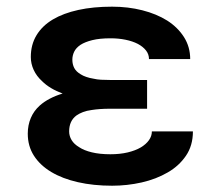

<svg xmlns="http://www.w3.org/2000/svg" viewBox="-20 -558 640 587"><path d="M64.9 -149.4Q64.9 -111.3 83.7 -82Q102.5 -52.7 136.7 -32.2Q170.9 -11.7 218.3 -1Q265.6 9.8 322.8 9.8Q368.7 9.8 413.1 -0.2Q457.5 -10.3 492.7 -30.8Q526.9 -50.3 548.3 -81.5Q569.8 -112.8 569.8 -156.2H444.3Q444.3 -142.1 435.5 -129.6Q426.8 -117.2 410.6 -107.4Q394 -97.7 370.4 -92Q346.7 -86.4 317.4 -86.4Q284.7 -86.4 260.7 -92.3Q236.8 -98.1 222.2 -107.9Q206.5 -117.2 199 -129.6Q191.4 -142.1 191.4 -156.2Q191.4 -172.4 197 -184.6Q202.6 -196.8 213.9 -205.1Q222.2 -210.9 233.6 -215.3Q245.1 -219.7 260.3 -221.7Q272 -223.6 286.1 -224.6Q300.3 -225.6 315.9 -225.6H429.7V-313.5H315.9Q301.3 -313.5 288.8 -314.2Q276.4 -314.9 266.1 -317.4Q253.9 -319.3 243.9 -322.8Q233.9 -326.2 227.1 -330.6Q212.9 -338.9 207 -350.1Q201.2 -361.3 201.2 -375.5Q201.2 -388.2 206.8 -399.9Q212.4 -411.6 226.1 -420.9Q239.7 -429.7 262.2 -435.3Q284.7 -440.9 317.9 -440.9Q342.3 -440.9 363.8 -436.5Q385.3 -432.1 401.4 -423.8Q417 -415.5 426.3 -403.8Q435.5 -392.1 435.5 -377.4H561.5Q561.5 -414.6 542.5 -444.6Q523.4 -474.6 491.2 -495.1Q458.5 -515.6 415 -526.6Q371.6 -537.6 322.8 -537.6Q265.1 -537.6 219.5 -527.6Q173.8 -517.6 141.6 -498.5Q108.9 -479 91.6 -450.2Q74.2 -421.4 74.2 -383.8Q74.2 -363.3 83 -344.2Q91.8 -325.2 108.4 -310.1Q120.1 -298.3 136 -288.8Q151.9 -279.3 171.4 -272Q149.9 -265.6 132.3 -256.3Q114.7 -247.1 101.6 -235.4Q83.5 -219.2 74.2 -197.3Q64.9 -175.3 64.9 -149.4Z"/></svg>

Font: Roboto Mono SemiBold
Style: Regular
Weight: 600
Monospace: yes
Designer: Google
Version: Version 3.000